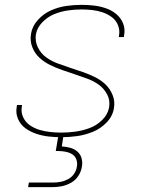

<svg xmlns="http://www.w3.org/2000/svg" viewBox="-20 -558 616 792"><path d="M233 8Q265 8 297.5 3.5Q330 -1 362.5 -14Q395 -27 420 -53Q445 -79 450 -112Q455 -140 444.5 -166Q434 -192 415 -210Q396 -228 371.5 -240Q347 -252 321 -261Q295 -270 269 -278.5Q243 -287 217.5 -296.5Q192 -306 170.5 -321.5Q149 -337 136.5 -362Q124 -387 128 -416Q133 -444 155 -466.5Q177 -489 204.5 -500Q232 -511 260.5 -515Q289 -519 317 -519Q339 -519 361 -516.5Q383 -514 403.5 -507Q424 -500 441 -487.5Q458 -475 466.5 -454.5Q475 -434 471 -412Q471 -409 470 -405H491Q492 -409 492 -413Q497 -439 487.5 -462Q478 -485 459 -500.5Q440 -516 416.5 -524Q393 -532 368 -535Q343 -538 317 -538Q285 -538 253.5 -533.5Q222 -529 191 -515.5Q160 -502 136.5 -476Q113 -450 108 -419Q103 -390 113 -364Q123 -338 142.5 -320Q162 -302 186.5 -290Q211 -278 237 -269Q263 -260 288.5 -251.5Q314 -243 340 -233.5Q366 -224 387.5 -208.5Q409 -193 422 -168.5Q435 -144 430 -115Q425 -86 401.5 -63Q378 -40 349 -29.5Q320 -19 291 -15Q262 -11 233 -11Q210 -11 187 -13.5Q164 -16 142.5 -22.5Q121 -29 103 -41.5Q85 -54 75.5 -74.5Q66 -95 70 -118Q70 -122 71 -125H50Q49 -121 49 -117Q44 -91 54.5 -67Q65 -43 85.5 -28.5Q106 -14 130 -6Q154 2 180 5Q206 8 233 8ZM96 214H196Q216 214 235.5 210Q255 206 273.5 195.5Q292 185 303.5 167Q315 149 318 129Q321 112 316.5 95Q312 78 299 67Q286 56 269 51.5Q252 47 235 46L242 0H221L210 65H221Q236 65 251 68Q266 71 278 78.5Q290 86 295 100Q300 114 297 130Q295 145 285.5 159Q276 173 261 181Q246 189 230.5 192Q215 195 199 195H99Z"/></svg>

Font: Iosevka Sparkle Thin Oblique
Style: Regular
Weight: 100
Italic angle: -9°
Designer: Belleve Invis
Foundry: Belleve Invis
Version: Version 4.5.0; ttfautohint (v1.8.3)